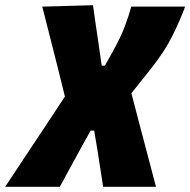

<svg xmlns="http://www.w3.org/2000/svg" viewBox="-106 -526 732 738"><path d="M-86 192Q-57 148 -14.8 84.2Q27.5 20.5 78 -55.5L143.5 -155L117.5 -260Q102.5 -319 87 -380.5Q71.5 -441.5 56.5 -500.5L251.5 -506Q255 -479.5 260 -445Q265 -410.5 270 -377.5Q274.5 -344.5 278 -322L285 -273.5H297L329 -330.5Q359.5 -386 374.8 -427.2Q390 -468.5 398.5 -500.5H605.5Q587.5 -450.5 556.5 -388Q525.5 -325.5 471.5 -258.5L399 -167.5L437 -22.5Q456 50.5 469 98.5Q481.5 146 493.5 192H290.5Q285 158 279.8 123.8Q274.5 89.5 269 53.5L256 -24H242.5L213 28.5Q183.5 82 161.8 122.5Q140 163 124 192Z"/></svg>

Font: Heraclito ExtraBold
Style: Italic
Weight: 800
Italic angle: -12°
Designer: Kostas Bartsokas (font) & Cristiano Sobral (main changes)
Foundry: Kostas Bartsokas (font) & Cristiano Sobral (main changes)
Version: Version 1.00;July 8, 2020;FontCreator 13.0.0.2655 64-bit